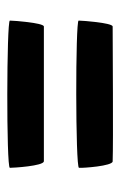

<svg xmlns="http://www.w3.org/2000/svg" viewBox="80 -602 335 536"><g transform="rotate(90 248.0 -333.5)"><path d="M37 -193C37 -184 448 -183 448 -193C448 -203 443 -286 430 -288H53C43 -285 37 -202 37 -193ZM37 -385C37 -376 448 -376 448 -386C449 -396 443 -480 430 -480C376 -482 107 -480 53 -480C43 -477 37 -394 37 -385Z"/></g></svg>

Font: Ampere
Style: SCCnd
Weight: 400
Version: Version 1